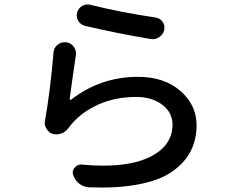

<svg xmlns="http://www.w3.org/2000/svg" viewBox="-20 -797 1040 857"><path d="M359.4 -681.6Q339.8 -686.5 329.1 -704.1Q322.3 -715.8 322.3 -728.5Q322.3 -734.4 324.2 -741.2Q330.1 -760.7 346.7 -770.5Q358.4 -777.3 371.1 -777.3Q377.9 -777.3 383.8 -775.4Q521.5 -741.2 674.8 -718.8Q694.3 -715.8 706.1 -699.2Q713.9 -687.5 713.9 -674.8Q713.9 -668.9 712.9 -663.1Q708 -642.6 690.4 -630.9Q676.8 -622.1 661.1 -622.1Q656.2 -622.1 651.4 -623Q500 -648.4 359.4 -681.6ZM218.8 -561.5Q219.7 -583 236.3 -596.7Q251 -608.4 267.6 -608.4Q271.5 -608.4 275.4 -608.4Q296.9 -605.5 309.6 -587.9Q319.3 -574.2 319.3 -557.6Q319.3 -552.7 318.4 -548.8Q308.6 -486.3 291 -355.5Q291 -353.5 293.5 -352.1Q295.9 -350.6 297.9 -352.5Q429.7 -454.1 595.7 -454.1Q712.9 -454.1 785.2 -391.1Q857.4 -328.1 857.4 -238.3Q857.4 -172.9 830.1 -120.6Q802.7 -68.4 746.6 -29.8Q690.4 8.8 595.7 26.4Q525.4 40 437.5 40Q408.2 40 376 39.1Q351.6 37.1 332.5 22Q313.5 6.8 306.6 -16.6Q304.7 -22.5 304.7 -27.3Q304.7 -39.1 313.5 -48.8Q324.2 -62.5 340.8 -62.5Q342.8 -62.5 344.7 -62.5Q394.5 -57.6 439.5 -57.6Q567.4 -57.6 645.5 -94.7Q750 -144.5 750 -241.2Q750 -294.9 704.1 -329.6Q658.2 -364.3 587.9 -364.3Q497.1 -364.3 422.4 -332Q347.7 -299.8 296.9 -240.2Q292 -234.4 288.1 -228.5Q275.4 -210.9 256.8 -202.1Q244.1 -197.3 232.4 -197.3Q225.6 -197.3 218.8 -198.2Q199.2 -203.1 188.5 -220.7Q179.7 -233.4 179.7 -248Q179.7 -252 180.7 -256.8Q205.1 -396.5 218.8 -561.5Z"/></svg>

Font: Gen Jyuu GothicX Medium
Style: Regular
Weight: 500
Designer: Ryoko NISHIZUKA (kana &amp; ideographs); Paul D. Hunt (Latin, Greek &amp; Cyrillic); Wenlong ZHANG (bopomofo); Sandoll C
Version: Version 1.058.20140828